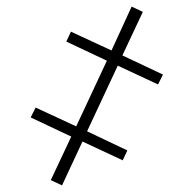

<svg xmlns="http://www.w3.org/2000/svg" viewBox="-20 -551 587 582"><path d="M134 -5 168 11 230 -122 352 -65 366 -95 244 -153 337 -352 459 -295 474 -325 351 -383 413 -515 379 -531 318 -398 195 -455 181 -425 304 -367 211 -168 88 -225 73 -195 196 -137Z"/></svg>

Font: Fixel Display ExtraLight
Style: Regular
Weight: 200
Designer: AlfaBravo + MacPaw
Foundry: Kyrylo Tkachov, Marchela Mozhyna, Serhii Makarenko, Maria Weinstein, Zakhar Kryvoshyya
Version: Version 1.211